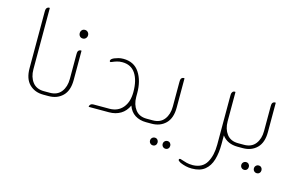

<svg xmlns="http://www.w3.org/2000/svg" viewBox="-94 -795 1948 1248"><g transform="rotate(15 880.0 -171.0)"><path d="M238 0H209Q151 0 114.5 -36Q78 -72 78 -143V-521Q78 -527 78.5 -533.5Q79 -540 82 -546Q89 -556 99 -556H102Q104 -556 104 -553V-143Q104 -91 130 -57Q156 -23 207 -23H238Z M362 -477Q374 -477 382 -468.5Q390 -460 390 -448Q390 -436 382 -427.5Q374 -419 362 -419Q349 -419 341.5 -427.5Q334 -436 334 -448Q334 -460 341.5 -468.5Q349 -477 362 -477ZM244 0H226V-23H246Q297 -23 323 -57Q349 -91 349 -143V-307Q349 -313 349.5 -319.5Q350 -326 353 -332Q360 -341 370 -341H373Q375 -341 375 -338V-143Q375 -72 338.5 -36Q302 0 244 0Z M898 -23H930V0H900Q857 0 825.5 -20Q794 -40 780 -80Q762 -40 728.5 -20Q695 0 651 0H516Q514 0 514 -2V-3Q514 -9 520.5 -16Q527 -23 542 -23H647Q704 -23 737 -62Q770 -101 770 -168Q770 -247 740 -292Q710 -337 651 -337Q631 -337 614.5 -332Q598 -327 585 -321Q579 -318 576 -318Q572 -318 570.5 -321Q569 -324 570 -328Q572 -338 592 -347Q604 -352 619 -356Q634 -360 652 -360Q724 -360 760 -305.5Q796 -251 796 -168V-143Q796 -91 822 -57Q848 -23 898 -23Z M937 0H919V-23H939Q990 -23 1016 -57Q1042 -91 1042 -143V-307Q1042 -313 1042.5 -319.5Q1043 -326 1046 -332Q1053 -341 1063 -341H1066Q1068 -341 1068 -338V-143Q1068 -72 1031.5 -36Q995 0 937 0ZM982 82Q993 82 1000 89.5Q1007 97 1007 108Q1007 119 1000 126.5Q993 134 982 134Q971 134 963.5 126.5Q956 119 956 108Q956 97 963.5 89.5Q971 82 982 82ZM1067 82Q1078 82 1085 89.5Q1092 97 1092 108Q1092 119 1085 126.5Q1078 134 1067 134Q1056 134 1048.5 126.5Q1041 119 1041 108Q1041 97 1048.5 89.5Q1056 82 1067 82Z M1514 -23H1545V0H1516Q1447 0 1411 -48V11Q1411 70 1397.5 116Q1384 162 1352 188Q1320 214 1265 214Q1243 214 1224 209.5Q1205 205 1186 197Q1181 193 1175.5 190Q1170 187 1169 183Q1167 173 1177 173Q1179 173 1181 173.5Q1183 174 1185 175Q1207 182 1223.5 186.5Q1240 191 1266 191Q1330 189 1357.5 141.5Q1385 94 1385 21V-307Q1385 -313 1385.5 -319.5Q1386 -326 1390 -332Q1395 -341 1406 -341H1409Q1411 -341 1411 -338V-143Q1411 -91 1437 -57Q1463 -23 1514 -23Z M1551 0H1533V-23H1553Q1604 -23 1630 -57Q1656 -91 1656 -143V-307Q1656 -313 1656.5 -319.5Q1657 -326 1660 -332Q1667 -341 1677 -341H1680Q1682 -341 1682 -338V-143Q1682 -72 1645.5 -36Q1609 0 1551 0ZM1596 82Q1607 82 1614 89.5Q1621 97 1621 108Q1621 119 1614 126.5Q1607 134 1596 134Q1585 134 1577.5 126.5Q1570 119 1570 108Q1570 97 1577.5 89.5Q1585 82 1596 82ZM1681 82Q1692 82 1699 89.5Q1706 97 1706 108Q1706 119 1699 126.5Q1692 134 1681 134Q1670 134 1662.5 126.5Q1655 119 1655 108Q1655 97 1662.5 89.5Q1670 82 1681 82Z"/></g></svg>

Font: Zain ExtraLight
Style: Regular
Weight: 200
Designer: Zain,Boutros
Foundry: Mobile Telecommunications Company (Zain), 2024
Version: Version 1.51; ttfautohint (v1.8.4)